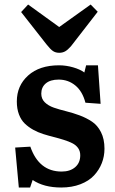

<svg xmlns="http://www.w3.org/2000/svg" viewBox="-20 -813 509 847"><path d="M241.2 -580.1Q225.1 -580.1 213.6 -587.9Q202.1 -595.7 185.1 -617.2L73.2 -759.8L104 -793L241.2 -693.8L379.9 -793L411.1 -761.2L293 -608.9Q278.8 -592.8 267.3 -586.4Q255.9 -580.1 241.2 -580.1ZM63 14.2 46.9 -162.1 113.8 -166Q151.9 -56.2 252 -56.2Q289.1 -56.2 311.5 -75.4Q334 -94.7 334 -127.9Q334 -146.5 324.5 -159.9Q314.9 -173.3 298.6 -181.4Q282.2 -189.5 261.5 -196Q240.7 -202.6 217.3 -208.5Q193.8 -214.4 170.7 -221.7Q147.5 -229 126.7 -240.5Q106 -252 89.6 -267.6Q73.2 -283.2 63.7 -308.1Q54.2 -333 54.2 -365.2Q54.2 -435.1 104.2 -480Q154.3 -524.9 240.2 -524.9Q271.5 -524.9 302.7 -515.9Q334 -506.8 352.1 -493.2L359.9 -524.9H412.1L423.8 -355L356.9 -359.9Q343.8 -410.2 312.3 -436Q280.8 -461.9 238.8 -461.9Q202.1 -461.9 182.1 -445.1Q162.1 -428.2 162.1 -399.9Q162.1 -377 177.5 -361.8Q192.9 -346.7 217.5 -338.1Q242.2 -329.6 272 -322.3Q301.8 -314.9 331.3 -304Q360.8 -293 385.5 -276.6Q410.2 -260.3 425.5 -230Q440.9 -199.7 440.9 -157.2Q440.9 -123.5 429.2 -93.5Q417.5 -63.5 394.8 -39.1Q372.1 -14.6 334.7 -0.2Q297.4 14.2 250 14.2Q173.3 14.2 124 -19L112.8 14.2Z"/></svg>

Font: Literata Book SemiBold
Style: Regular
Weight: 600
Designer: Latin by Veronika Burian and Jose Scaglione. Greek by Irene Vlachou. Cyrillic by Vera Evstafieva
Foundry: TypeTogether
Version: Version 2.003;PS 002.003;hotconv 1.0.88;makeotf.lib2.5.64775